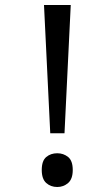

<svg xmlns="http://www.w3.org/2000/svg" viewBox="-20 -734 423 768"><path d="M181 -201 156 -714H263L238 -201ZM147 -54Q147 -91 165 -106Q183 -121 209 -121Q234 -121 252.5 -106Q271 -91 271 -54Q271 -18 252.5 -2Q234 14 209 14Q183 14 165 -2Q147 -18 147 -54Z"/></svg>

Font: telugu15
Style: Book
Weight: 400
Designer: Jelle Bosma - Monotype Design Team
Foundry: Monotype Imaging Inc.
Version: Version 2.003